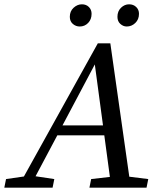

<svg xmlns="http://www.w3.org/2000/svg" viewBox="-49 -871 745 891"><path d="M-29 0 -21 -40 62 -52 405 -670H463L551 -51L639 -40L631 0H366L374 -40L461 -50L435 -243H217L116 -53L203 -40L195 0ZM241 -289H429L391 -572ZM321 -748Q303 -748 289 -760Q275 -772 275 -793Q275 -819 292.5 -835Q310 -851 331 -851Q351 -851 363.5 -838.5Q376 -826 376 -807Q376 -781 360 -764.5Q344 -748 321 -748ZM539 -748Q523 -748 509.5 -760Q496 -772 496 -793Q496 -819 512.5 -835Q529 -851 550 -851Q570 -851 583 -838.5Q596 -826 596 -807Q596 -781 579 -764.5Q562 -748 539 -748Z"/></svg>

Font: Source Serif Pro
Style: Italic
Weight: 400
Italic angle: -12°
Designer: Frank Grießhammer
Foundry: Adobe Systems Incorporated
Version: Version 3.001;hotconv 1.0.111;makeotfexe 2.5.65597